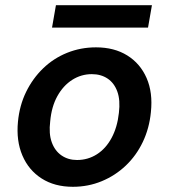

<svg xmlns="http://www.w3.org/2000/svg" viewBox="-20 -706 649 738"><path d="M260 12Q190 12 140 -20Q90 -52 66 -108.5Q42 -165 49 -238Q55 -301 80.5 -353Q106 -405 146 -443.5Q186 -482 238 -503Q290 -524 349 -524Q419 -524 469 -493Q519 -462 543.5 -406Q568 -350 560 -275Q554 -213 529 -160.5Q504 -108 463.5 -69.5Q423 -31 371 -9.5Q319 12 260 12ZM276 -91Q318 -91 352.5 -113Q387 -135 409 -176Q431 -217 437 -272Q443 -321 431 -354Q419 -387 393.5 -404Q368 -421 333 -421Q292 -421 257.5 -399Q223 -377 200.5 -336.5Q178 -296 173 -240Q167 -192 179 -159Q191 -126 216.5 -108.5Q242 -91 276 -91ZM180 -600 195 -686H564L549 -600Z"/></svg>

Font: DM Sans 12pt SemiBold
Style: Italic
Weight: 600
Italic angle: -10°
Version: Version 4.004;gftools[0.9.30]